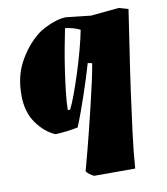

<svg xmlns="http://www.w3.org/2000/svg" viewBox="-80 -549 730 837"><g transform="rotate(-10 285.0 -131.0)"><path d="M269 220Q259 215 250 208.5Q241 202 236 194Q236 194 242.5 170Q249 146 259.5 106.5Q270 67 282 18Q294 -31 306.5 -82.5Q319 -134 329.5 -181.5Q340 -229 346 -265L327 -269Q319 -241 307.5 -204.5Q296 -168 283 -130Q270 -92 257.5 -58Q245 -24 235 0Q186 10 135 12Q89 -7 53.5 -56.5Q18 -106 18 -181Q18 -265 52.5 -327.5Q87 -390 136 -430Q150 -442 173 -454Q196 -466 221.5 -474Q247 -482 268 -482Q295 -479 322.5 -476Q350 -473 377 -470L502 -482L543 -470Q532 -393 518 -302.5Q504 -212 491 -118.5Q478 -25 467 62Q456 149 451 220ZM216 -82Q228 -105 242.5 -144.5Q257 -184 272.5 -232Q288 -280 301 -328.5Q314 -377 322 -417Q307 -425 290 -429.5Q273 -434 256 -436Q249 -402 240 -354Q231 -306 223.5 -254.5Q216 -203 211 -158Q206 -113 206 -86V-82Z"/></g></svg>

Font: Labrada Black
Style: Italic
Weight: 900
Italic angle: -7°
Designer: Mercedes Jáuregui
Foundry: Omnibus-Type Team
Version: Version 1.000; ttfautohint (v1.8.4.7-5d5b)